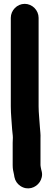

<svg xmlns="http://www.w3.org/2000/svg" viewBox="-20 -758 280 1022"><path d="M37.5 -663V-192C37.5 -150.5 42.4 -108.8 44.5 -70.3C45.6 -50.8 48.4 -41.5 48.5 -25.5C47.9 -17.6 47.5 -7.3 47.5 2V121C47.5 140 50.4 154.9 54.8 172.5L56.7 184.3C60.7 204.4 71.6 220.5 88.5 231.9C126.4 257.4 170.7 242.2 191.4 210.9C201.3 195.9 207.2 175.1 202.1 155L199.2 143.4C197.4 133.6 195.5 126.5 195.5 121V-20.6C196.8 -43.6 193.8 -58 192.5 -79.7C190.5 -118.8 185.5 -154.4 185.5 -192V-663C185.5 -703.2 152.1 -737.5 111.5 -737.5C70.9 -737.5 37.5 -703.2 37.5 -663Z"/></svg>

Font: Smoothie
Style: SeBd
Weight: 600
Foundry: Cannot Into Space Fonts
Version: Version 0.8